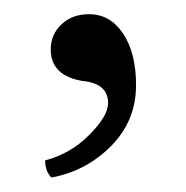

<svg xmlns="http://www.w3.org/2000/svg" viewBox="-20 -115 260 268"><path d="M104 -95.2Q133.8 -95.2 151.9 -68.1Q169.9 -41 169.9 3.9Q169.9 53.7 135 88.9Q100.1 124 51.8 132.8Q43 124 43 108.9Q78.6 99.6 104.7 73.2Q130.9 46.9 130.9 28.8Q130.9 1.5 95.2 -2Q50.8 -9.3 50.8 -45.9Q50.8 -66.9 65.9 -81.1Q81.1 -95.2 104 -95.2Z"/></svg>

Font: Linux Libertine G
Style: Regular
Weight: 400
Designer: Philipp H. Poll
Foundry: Philipp H. Poll
Version: Version 4.7.5